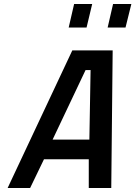

<svg xmlns="http://www.w3.org/2000/svg" viewBox="-20 -936 674 956"><path d="M349 -916H439L411 -799H322ZM543 -916H634L605 -799H516ZM340 -685H541L534 0H422V-143H199L130 0H18ZM425 -241 431 -587H406L242 -241Z"/></svg>

Font: Cairo SemiBold
Style: Italic
Weight: 600
Italic angle: -13°
Designer: Mohamed Gaber, Accademia di Belle Arti di Urbino and others
Foundry: Kief Type Foundry, Accademia di Belle Arti di Urbino and others
Version: Version 3.011